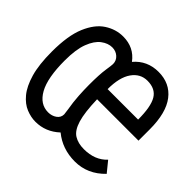

<svg xmlns="http://www.w3.org/2000/svg" viewBox="-124 -601 748 748"><g transform="rotate(45 250.0 -227.0)"><path d="M372 12Q303 12 253 -29Q210 11 154 11Q129 11 103 0.5Q77 -10 55 -36.5Q33 -63 19.5 -109.5Q6 -156 6 -228Q6 -316 28 -368Q50 -420 85.5 -443Q121 -466 161 -466Q221 -466 255 -420Q294 -466 356 -466Q419 -466 454.5 -420Q490 -374 490 -283V-221H262Q264 -150 275.5 -112Q287 -74 309 -60.5Q331 -47 363 -47Q424 -47 459 -85L494 -42Q442 12 372 12ZM263 -278H431Q431 -349 412.5 -380Q394 -411 350 -411Q311 -411 287 -377Q263 -343 263 -278ZM163 -50Q183 -50 198 -60.5Q213 -71 213 -89Q213 -93 210 -112Q204 -147 202 -179Q200 -211 200 -238Q200 -296 204.5 -325.5Q209 -355 209 -362Q209 -381 195 -393.5Q181 -406 161 -406Q138 -406 116 -389.5Q94 -373 80 -336.5Q66 -300 66 -239Q66 -143 92 -96.5Q118 -50 163 -50Z"/></g></svg>

Font: Ligconsolata
Style: Regular
Weight: 400
Monospace: yes
Designer: Raph Levien, Cyreal, Brenton Simpson
Foundry: Raph Levien, Cyreal, Google
Version: Version 3.001; ttfautohint (v1.8.2.53-6de2)